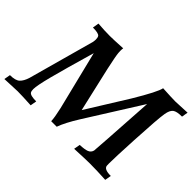

<svg xmlns="http://www.w3.org/2000/svg" viewBox="-131 -976 1259 1259"><g transform="rotate(45 499.0 -346.5)"><path d="M930.2 0Q848.6 -4.9 783.2 -4.9Q749 -4.9 642.1 0L649.9 -43.9Q693.8 -45.4 715.3 -53.7Q736.8 -62 742.7 -84.5Q744.6 -92.3 772.9 -545.9L533.7 -165.5Q479 -78.1 459 -21.5H407.7Q406.7 -55.2 390.6 -125.5L289.6 -534.2Q228 -321.8 201.9 -220.9Q175.8 -120.1 175.8 -87.9Q175.8 -69.3 181.2 -60.5Q191.4 -43.9 246.6 -43.9L238.8 0Q154.3 -4.9 113.8 -4.9Q92.8 -4.9 -4.9 0L2.9 -43.9Q52.7 -43.9 73.2 -62.7Q93.8 -81.5 106.4 -122.1L233.9 -583.5Q236.3 -597.7 236.3 -607.9Q236.3 -626.5 229.5 -635.7Q218.3 -649.4 167 -649.4L174.3 -693.4Q235.4 -688.5 284.7 -688.5Q315.9 -688.5 403.8 -693.4Q401.9 -683.1 401.9 -669.4L402.8 -649.9Q404.8 -623.5 426.3 -524.9L497.6 -214.4L674.8 -499.5Q767.1 -653.3 773.9 -693.4Q860.8 -688.5 892.1 -688.5Q905.3 -688.5 1000.5 -693.4L993.2 -649.4Q943.8 -649.4 925.5 -635Q907.2 -620.6 900.4 -581.1Q891.6 -531.7 880.4 -317.9Q871.6 -148.4 871.6 -94.2L872.1 -73.7Q874.5 -43.9 938 -43.9Z"/></g></svg>

Font: Kelvinch
Style: Bold Italic
Weight: 700
Italic angle: -10°
Designer: Paul James Miller
Foundry: High-Logic / Made with FontCreator
Version: Version 3.30 September 23, 2016